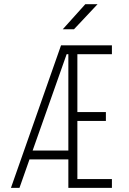

<svg xmlns="http://www.w3.org/2000/svg" viewBox="-20 -914 626 934"><path d="M33.2 0 276.9 -693.4H524.4V-650.4H356.4V-368.7H495.1V-325.7H356.4V-43H524.4V0H312.5V-138.7H123.5L74.7 0ZM312.5 -650.4H304.2L138.7 -181.6H312.5ZM285.2 -771.5 395 -893.6H454.6L339.8 -771.5Z"/></svg>

Font: Caskaydia Cove ExtraLight
Style: Regular
Weight: 200
Monospace: yes
Designer: Aaron Bell
Foundry: Saja Typeworks
Version: Version 4.300; ttfautohint (v1.8.3)